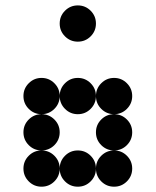

<svg xmlns="http://www.w3.org/2000/svg" viewBox="-20 -704 587 724"><path d="M341.8 -615.2Q341.8 -586.9 321.8 -566.9Q301.8 -546.9 273.4 -546.9Q245.1 -546.9 225.1 -566.9Q205.1 -586.9 205.1 -615.2Q205.1 -643.6 225.1 -663.6Q245.1 -683.6 273.4 -683.6Q301.8 -683.6 321.8 -663.6Q341.8 -643.6 341.8 -615.2ZM341.8 -341.8Q341.8 -313.5 321.8 -293.5Q301.8 -273.4 273.4 -273.4Q245.1 -273.4 225.1 -293.5Q205.1 -313.5 205.1 -341.8Q205.1 -370.1 225.1 -390.1Q245.1 -410.2 273.4 -410.2Q301.8 -410.2 321.8 -390.1Q341.8 -370.1 341.8 -341.8ZM205.1 -205.1Q205.1 -176.8 185.1 -156.7Q165 -136.7 136.7 -136.7Q108.4 -136.7 88.4 -156.7Q68.4 -176.8 68.4 -205.1Q68.4 -233.4 88.4 -253.4Q108.4 -273.4 136.7 -273.4Q165 -273.4 185.1 -253.4Q205.1 -233.4 205.1 -205.1ZM478.5 -205.1Q478.5 -176.8 458.5 -156.7Q438.5 -136.7 410.2 -136.7Q381.8 -136.7 361.8 -156.7Q341.8 -176.8 341.8 -205.1Q341.8 -233.4 361.8 -253.4Q381.8 -273.4 410.2 -273.4Q438.5 -273.4 458.5 -253.4Q478.5 -233.4 478.5 -205.1ZM341.8 -68.4Q341.8 -40 321.8 -20Q301.8 0 273.4 0Q245.1 0 225.1 -20Q205.1 -40 205.1 -68.4Q205.1 -96.7 225.1 -116.7Q245.1 -136.7 273.4 -136.7Q301.8 -136.7 321.8 -116.7Q341.8 -96.7 341.8 -68.4ZM205.1 -341.8Q205.1 -313.5 185.1 -293.5Q165 -273.4 136.7 -273.4Q108.4 -273.4 88.4 -293.5Q68.4 -313.5 68.4 -341.8Q68.4 -370.1 88.4 -390.1Q108.4 -410.2 136.7 -410.2Q165 -410.2 185.1 -390.1Q205.1 -370.1 205.1 -341.8ZM478.5 -341.8Q478.5 -313.5 458.5 -293.5Q438.5 -273.4 410.2 -273.4Q381.8 -273.4 361.8 -293.5Q341.8 -313.5 341.8 -341.8Q341.8 -370.1 361.8 -390.1Q381.8 -410.2 410.2 -410.2Q438.5 -410.2 458.5 -390.1Q478.5 -370.1 478.5 -341.8ZM205.1 -68.4Q205.1 -40 185.1 -20Q165 0 136.7 0Q108.4 0 88.4 -20Q68.4 -40 68.4 -68.4Q68.4 -96.7 88.4 -116.7Q108.4 -136.7 136.7 -136.7Q165 -136.7 185.1 -116.7Q205.1 -96.7 205.1 -68.4ZM478.5 -68.4Q478.5 -40 458.5 -20Q438.5 0 410.2 0Q381.8 0 361.8 -20Q341.8 -40 341.8 -68.4Q341.8 -96.7 361.8 -116.7Q381.8 -136.7 410.2 -136.7Q438.5 -136.7 458.5 -116.7Q478.5 -96.7 478.5 -68.4Z"/></svg>

Font: DatDot
Style: Bold
Weight: 700
Designer: GGBot
Version: 1.00